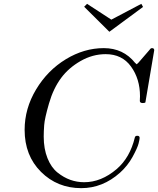

<svg xmlns="http://www.w3.org/2000/svg" viewBox="-20 -955 821 997"><path d="M107.9 -280.8Q107.9 -391.6 167.5 -490.7Q227.1 -589.8 322 -647.5Q417 -705.1 519 -705.1Q620.1 -705.1 681.2 -628.9Q689 -621.1 689.9 -621.1L699.2 -629.9L752.9 -691.9Q753.9 -692.9 756.3 -696Q758.8 -699.2 759.8 -700.2Q762.7 -705.1 769 -705.1Q781.2 -705.1 780.8 -693.8L734.9 -422.9Q731 -419.9 721.2 -419.9Q707 -419.9 706.1 -430.2Q706.1 -435.1 706.5 -443.1Q707 -451.2 707 -455.1Q707 -544.9 660.4 -609.4Q613.8 -673.8 528.8 -673.8Q460.9 -673.8 398.9 -638.4Q336.9 -603 297.9 -550.8Q256.8 -495.6 234.4 -417.7Q211.9 -339.8 209.5 -305.9Q207 -272 207 -246.1Q207 -182.1 226.6 -133.5Q246.1 -85 278.6 -59.1Q311 -33.2 345.5 -21Q379.9 -8.8 417 -8.8Q505.9 -8.8 585.9 -77.1Q654.8 -136.2 680.2 -241.2Q682.1 -250 692.9 -250Q705.1 -250 705.1 -238.8Q705.1 -231.9 699.5 -209.5Q693.8 -187 668.5 -140.6Q643.1 -94.2 603 -58.1Q513.2 22 401.9 22Q277.8 22 192.9 -62.5Q107.9 -147 107.9 -280.8ZM417 -919.9 432.1 -935.1 558.1 -853 713.9 -935.1 722.7 -918.9 547.9 -790Z"/></svg>

Font: CMU Serif Extra
Style: RomanSlanted
Weight: 500
Italic angle: -9.46001°
Version: Version 0.7.0